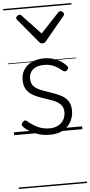

<svg xmlns="http://www.w3.org/2000/svg" viewBox="-76 -929 633 1348"><g transform="rotate(-5 240.5 -255.0)"><path d="M251 19Q204 19 167.5 6.5Q131 -6 105 -23Q79 -40 66 -55Q59 -63 60 -70.5Q61 -78 70 -87Q78 -96 85 -96.5Q92 -97 100 -89Q131 -62 169 -44Q207 -26 253 -26Q288 -26 313 -39.5Q338 -53 352 -76.5Q366 -100 366 -130Q366 -165 346 -185Q326 -205 295 -217Q264 -229 229.5 -240Q195 -251 163.5 -266.5Q132 -282 112.5 -309.5Q93 -337 93 -382Q93 -421 112.5 -452Q132 -483 168.5 -501Q205 -519 255 -519Q292 -519 323 -509Q354 -499 377 -483.5Q400 -468 414 -451Q421 -444 419 -436.5Q417 -429 410 -422Q403 -415 395 -415Q387 -415 379 -422Q348 -447 319.5 -460Q291 -473 253 -473Q201 -473 173.5 -449.5Q146 -426 146 -386Q146 -351 165.5 -331Q185 -311 216.5 -299Q248 -287 283 -275.5Q318 -264 349.5 -248.5Q381 -233 400.5 -206.5Q420 -180 420 -135Q420 -97 402 -61.5Q384 -26 347 -3.5Q310 19 251 19ZM400 -839Q407 -839 415 -832Q423 -825 423 -816Q423 -814 422 -810.5Q421 -807 418 -804L280 -638Q275 -632 269.5 -628.5Q264 -625 255 -625Q246 -625 240.5 -628.5Q235 -632 230 -638L92 -804Q89 -807 87.5 -810.5Q86 -814 86 -816Q86 -825 94 -832Q102 -839 110 -839Q115 -839 119 -837Q123 -835 126 -831L255 -694L383 -831Q387 -835 391 -837Q395 -839 400 -839ZM0 369H481V379H0ZM0 -20H481V0H0ZM0 -505H481V-500H0ZM0 -889H481V-879H0Z"/></g></svg>

Font: Playwrite HR Lijeva Guides
Style: Regular
Weight: 400
Designer: Veronika Burian, José Scaglione
Foundry: TypeTogether
Version: Version 1.003